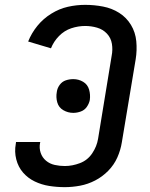

<svg xmlns="http://www.w3.org/2000/svg" viewBox="-20 -763 616 791"><path d="M247 8Q278 8 310 2Q342 -4 372 -19.5Q402 -35 426 -59.5Q450 -84 463.5 -114.5Q477 -145 482 -177L539 -519Q545 -556 541.5 -593Q538 -630 519.5 -660.5Q501 -691 471 -710Q441 -729 404.5 -736Q368 -743 331 -743Q295 -743 259.5 -735Q224 -727 191 -706.5Q158 -686 134 -656.5Q110 -627 96 -592L190 -564Q201 -592 223 -614.5Q245 -637 273.5 -646.5Q302 -656 331 -656Q356 -656 380 -649Q404 -642 420.5 -624.5Q437 -607 441 -582.5Q445 -558 440 -533L384 -191Q379 -160 360 -131.5Q341 -103 309.5 -91Q278 -79 247 -79Q226 -79 205.5 -83.5Q185 -88 169.5 -101Q154 -114 147.5 -133.5Q141 -153 145 -174L146 -178H46Q45 -174 45 -170Q39 -138 47 -106.5Q55 -75 75 -52Q95 -29 123 -15.5Q151 -2 182.5 3Q214 8 247 8ZM282 -298Q297 -298 312.5 -303.5Q328 -309 337.5 -322.5Q347 -336 350 -351Q353 -373 347 -394Q341 -415 322.5 -426Q304 -437 282 -437Q266 -437 251 -432Q236 -427 226 -413.5Q216 -400 214 -384Q210 -362 216 -341Q222 -320 241 -309Q260 -298 282 -298Z"/></svg>

Font: Iosevka Sparkle Medium
Style: Italic
Weight: 500
Italic angle: -9°
Designer: Belleve Invis
Foundry: Belleve Invis
Version: Version 4.5.0; ttfautohint (v1.8.3)